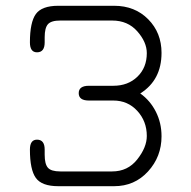

<svg xmlns="http://www.w3.org/2000/svg" viewBox="-20 -641 659 661"><path d="M286.1 -345.7H370.1Q420.9 -345.7 453.1 -377Q485.4 -408.2 485.4 -458Q485.4 -496.1 452.6 -533.2Q419.9 -570.3 366.2 -570.3H187.5Q156.2 -570.3 145 -557.6Q133.8 -544.9 133.8 -512.7V-495.1Q133.8 -460.9 107.4 -460.9Q83 -460.9 83 -495.1Q83 -564.5 103.5 -592.8Q124 -621.1 180.7 -621.1H373Q444.3 -621.1 490.2 -574.7Q536.1 -528.3 536.1 -459Q536.1 -365.2 462.9 -319.3Q497.1 -294.9 516.6 -256.3Q536.1 -217.8 536.1 -171.9Q536.1 -101.6 489.7 -50.8Q443.4 0 373 0H180.7Q124 0 103.5 -28.3Q83 -56.6 83 -126Q83 -160.2 107.4 -160.2Q133.8 -160.2 133.8 -126V-108.4Q133.8 -76.2 145 -63.5Q156.2 -50.8 187.5 -50.8H366.2Q419.9 -50.8 452.6 -92.3Q485.4 -133.8 485.4 -172.9Q485.4 -223.6 452.6 -259.3Q419.9 -294.9 370.1 -294.9H286.1Q251 -294.9 251 -320.3Q251 -345.7 286.1 -345.7Z"/></svg>

Font: Jura
Style: Book
Weight: 400
Version: Version 2.3